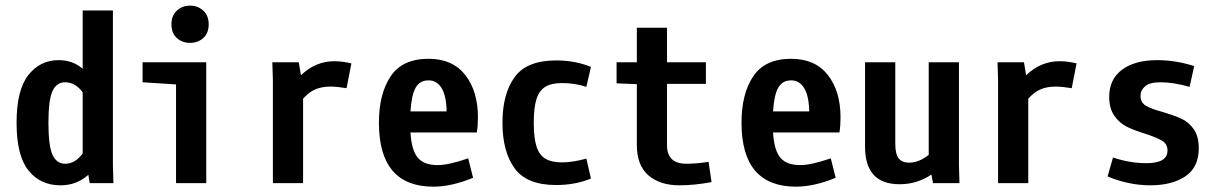

<svg xmlns="http://www.w3.org/2000/svg" viewBox="-20 -663 4415 695"><path d="M304.7 0 299.8 -30.3Q257.8 7.8 199.2 7.8Q126 7.8 83 -45.9Q40 -99.6 40 -218.8Q40 -336.9 82.5 -391.1Q125 -445.3 192.4 -445.3Q243.2 -445.3 279.3 -414.1V-625H388.7V-63.5L390.6 0ZM279.3 -107.4V-329.1Q252 -365.2 215.8 -365.2Q184.6 -365.2 169.9 -333Q155.3 -300.8 155.3 -218.8Q155.3 -135.7 169.9 -103Q184.6 -70.3 215.8 -70.3Q252 -70.3 279.3 -107.4Z M617.2 -357.4 496.1 -365.2V-437.5H726.6V0H617.2ZM668 -642.6Q696.3 -642.6 715.8 -624.5Q735.4 -606.4 735.4 -575.2Q735.4 -543 715.8 -525.4Q696.3 -507.8 668 -507.8Q639.6 -507.8 620.1 -525.4Q600.6 -543 600.6 -575.2Q600.6 -606.4 620.1 -624.5Q639.6 -642.6 668 -642.6Z M1252 -433.6 1234.4 -343.8Q1199.2 -349.6 1175.8 -349.6Q1145.5 -349.6 1122.1 -339.8Q1098.6 -330.1 1077.1 -305.7V0H967.8V-374L965.8 -437.5H1061.5L1069.3 -390.6Q1122.1 -441.4 1190.4 -441.4Q1218.8 -441.4 1252 -433.6Z M1710 -238.3Q1710 -208 1706.1 -183.6H1465.8Q1469.7 -119.1 1492.2 -92.3Q1514.6 -65.4 1564.5 -65.4Q1603.5 -65.4 1674.8 -89.8L1692.4 -19.5Q1614.3 12.7 1548.8 12.7Q1351.6 12.7 1351.6 -218.8Q1351.6 -323.2 1394 -386.7Q1436.5 -450.2 1531.2 -450.2Q1618.2 -450.2 1664.1 -391.6Q1710 -333 1710 -238.3ZM1465.8 -259.8H1596.7Q1595.7 -315.4 1578.6 -343.8Q1561.5 -372.1 1531.2 -372.1Q1500 -372.1 1484.9 -346.2Q1469.7 -320.3 1465.8 -259.8Z M2014.6 -362.3Q1975.6 -362.3 1953.6 -348.6Q1931.6 -335 1921.9 -304.2Q1912.1 -273.4 1912.1 -218.8Q1912.1 -164.1 1921.9 -133.3Q1931.6 -102.5 1953.6 -88.9Q1975.6 -75.2 2014.6 -75.2Q2052.7 -75.2 2102.5 -88.9L2119.1 -16.6Q2061.5 6.8 1993.2 6.8Q1886.7 6.8 1842.8 -53.7Q1798.8 -114.3 1798.8 -218.8Q1798.8 -323.2 1842.8 -383.8Q1886.7 -444.3 1993.2 -444.3Q2061.5 -444.3 2119.1 -420.9L2102.5 -348.6Q2061.5 -362.3 2014.6 -362.3Z M2394.5 -437.5H2535.2V-359.4H2394.5V-136.7Q2394.5 -70.3 2464.8 -70.3Q2501 -70.3 2544.9 -77.1L2555.7 -3.9Q2494.1 7.8 2439.5 7.8Q2369.1 7.8 2327.1 -28.3Q2285.2 -64.5 2285.2 -138.7V-358.4L2211.9 -361.3V-437.5H2285.2V-562.5H2394.5Z M3022.5 -238.3Q3022.5 -208 3018.6 -183.6H2778.3Q2782.2 -119.1 2804.7 -92.3Q2827.1 -65.4 2877 -65.4Q2916 -65.4 2987.3 -89.8L3004.9 -19.5Q2926.8 12.7 2861.3 12.7Q2664.1 12.7 2664.1 -218.8Q2664.1 -323.2 2706.5 -386.7Q2749 -450.2 2843.8 -450.2Q2930.7 -450.2 2976.6 -391.6Q3022.5 -333 3022.5 -238.3ZM2778.3 -259.8H2909.2Q2908.2 -315.4 2891.1 -343.8Q2874 -372.1 2843.8 -372.1Q2812.5 -372.1 2797.4 -346.2Q2782.2 -320.3 2778.3 -259.8Z M3357.4 0 3351.6 -31.2Q3299.8 3.9 3236.3 3.9Q3111.3 3.9 3111.3 -131.8V-437.5H3220.7V-143.6Q3220.7 -105.5 3232.9 -89.8Q3245.1 -74.2 3270.5 -74.2Q3306.6 -74.2 3341.8 -102.5V-437.5H3451.2V-63.5L3453.1 0Z M3877 -433.6 3859.4 -343.8Q3824.2 -349.6 3800.8 -349.6Q3770.5 -349.6 3747.1 -339.8Q3723.6 -330.1 3702.1 -305.7V0H3592.8V-374L3590.8 -437.5H3686.5L3694.3 -390.6Q3747.1 -441.4 3815.4 -441.4Q3843.8 -441.4 3877 -433.6Z M4180.7 -365.2Q4141.6 -365.2 4125 -350.6Q4108.4 -335.9 4108.4 -316.4Q4108.4 -292 4127.9 -280.3Q4147.5 -268.6 4188.5 -257.8Q4230.5 -245.1 4256.3 -233.4Q4282.2 -221.7 4300.8 -195.8Q4319.3 -169.9 4319.3 -126Q4319.3 -57.6 4271 -24.9Q4222.7 7.8 4143.6 7.8Q4103.5 7.8 4063 -1Q4022.5 -9.8 3989.3 -24.4L4008.8 -92.8Q4070.3 -72.3 4129.9 -72.3Q4206.1 -72.3 4206.1 -118.2Q4206.1 -141.6 4187 -153.3Q4168 -165 4126 -178.7Q4085 -191.4 4059.1 -204.1Q4033.2 -216.8 4014.2 -243.2Q3995.1 -269.5 3995.1 -312.5Q3995.1 -376 4041.5 -410.6Q4087.9 -445.3 4168.9 -445.3Q4235.4 -445.3 4302.7 -423.8L4286.1 -348.6Q4227.5 -365.2 4180.7 -365.2Z"/></svg>

Font: Sudo
Style: Bold
Weight: 700
Monospace: yes
Designer: Jens Kutilek
Foundry: Jens Kutilek
Version: Version 0.040